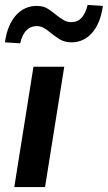

<svg xmlns="http://www.w3.org/2000/svg" viewBox="-32 -760 438 780"><path d="M26 0 104 -489H229L151 0ZM50 -584 -12 -588Q-2 -659 32.5 -697.5Q67 -736 117 -736Q146 -736 165.5 -722.5Q185 -709 202 -695Q215 -685 228 -677.5Q241 -670 257 -670Q283 -670 299.5 -688Q316 -706 324 -740L386 -736Q376 -665 342 -626.5Q308 -588 258 -588Q230 -588 209.5 -601Q189 -614 172 -628Q159 -639 146 -646.5Q133 -654 117 -654Q92 -654 75 -636.5Q58 -619 50 -584Z"/></svg>

Font: Nunito Sans 12pt
Style: Bold Italic
Weight: 700
Italic angle: -9°
Designer: Vernon Adams
Foundry: Vernon Adams
Version: Version 3.101;gftools[0.9.27]